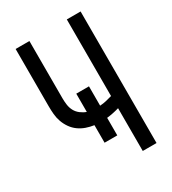

<svg xmlns="http://www.w3.org/2000/svg" viewBox="-179 -832 834 929"><g transform="rotate(-30 237.5 -367.5)"><path d="M342 0V-239Q325 -234 308 -230.5Q291 -227 273 -225V-127H202V-225Q180 -228 158.5 -235.5Q137 -243 119 -256Q101 -269 88 -287.5Q75 -306 67.5 -327Q60 -348 58 -370.5Q56 -393 56 -415V-735H133V-415Q133 -397 135.5 -378.5Q138 -360 146.5 -344Q155 -328 170 -316.5Q185 -305 202 -299V-401H273V-293Q291 -294 308 -298Q325 -302 342 -307V-735H419V0Z"/></g></svg>

Font: Iosevka QP
Style: Regular
Weight: 400
Designer: Belleve Invis
Foundry: Belleve Invis
Version: Version 20.0.0; ttfautohint (v1.8.4)